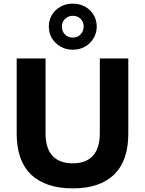

<svg xmlns="http://www.w3.org/2000/svg" viewBox="-20 -1027 799 1058"><path d="M381 11Q231 11 151.5 -65Q72 -141 72 -290V-705H231V-293Q231 -209 269.5 -168Q308 -127 381 -127Q454 -127 492 -168.5Q530 -210 530 -293V-705H687V-290Q687 -141 608.5 -65Q530 11 381 11ZM381 -753Q344 -753 314 -770Q284 -787 266.5 -816Q249 -845 249 -881Q249 -917 266.5 -945.5Q284 -974 314 -990.5Q344 -1007 381 -1007Q419 -1007 448.5 -990.5Q478 -974 495.5 -945.5Q513 -917 513 -880Q513 -845 495.5 -816Q478 -787 448.5 -770Q419 -753 381 -753ZM381 -820Q407 -820 424 -837.5Q441 -855 441 -881Q441 -907 424 -923.5Q407 -940 381 -940Q356 -940 338.5 -923Q321 -906 321 -881Q321 -854 338 -837Q355 -820 381 -820Z"/></svg>

Font: Nunito Sans 10pt ExtraBold
Style: Regular
Weight: 800
Designer: Vernon Adams
Foundry: Vernon Adams
Version: Version 3.101;gftools[0.9.27]